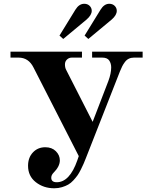

<svg xmlns="http://www.w3.org/2000/svg" viewBox="-20 -988 812 1026"><path d="M36.1 -680.2V-711.9H418V-680.2H363.8Q348.6 -680.2 337.9 -669.9Q327.1 -659.7 327.1 -644Q327.1 -626 334 -613.8L475.1 -336.9L559.1 -555.2Q574.2 -595.7 574.2 -627.9Q574.2 -648.9 563.7 -664.6Q553.2 -680.2 525.9 -680.2H472.2V-711.9H742.2V-680.2H695.8Q680.7 -680.2 668.5 -674.3Q656.2 -668.5 647.2 -656.2Q638.2 -644 633.1 -633.8Q627.9 -623.5 621.1 -606.9L439 -143.1Q431.2 -123.5 426.5 -112.5Q421.9 -101.6 412.1 -82Q402.3 -62.5 394 -50.8Q385.7 -39.1 372.3 -24.4Q358.9 -9.8 344.7 -1.7Q330.6 6.3 311.3 12.2Q292 18.1 270 18.1Q212.9 18.1 171.4 -14.4Q129.9 -46.9 129.9 -102.1Q129.9 -146 156 -173.6Q182.1 -201.2 222.2 -201.2Q257.3 -201.2 278.6 -179.9Q299.8 -158.7 299.8 -130.9Q299.8 -98.6 266.1 -64.9Q253.9 -52.7 253.9 -38.1Q253.9 -14.2 283.2 -14.2Q352.1 -14.2 393.1 -130.9L400.9 -153.8L159.2 -627Q132.8 -680.2 79.1 -680.2ZM432.1 -797.9 517.1 -936Q536.6 -967.8 564 -967.8Q581.5 -967.8 592.8 -956.8Q604 -945.8 604 -930.2Q604 -907.2 577.1 -883.8L452.1 -779.8ZM297.9 -797.9 382.8 -936Q402.3 -967.8 430.2 -967.8Q447.8 -967.8 459 -956.8Q470.2 -945.8 470.2 -930.2Q470.2 -907.7 442.9 -883.8L317.9 -779.8Z"/></svg>

Font: Flanker Steampunk
Style: Bold
Weight: 700
Designer: Alexey Kryukov, Leonardo Di Lena
Foundry: Alexey Kryukov, Leonardo Di Lena
Version: 1.210